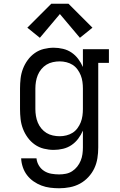

<svg xmlns="http://www.w3.org/2000/svg" viewBox="-20 -793 640 1026"><path d="M296 213Q272 213 248 210Q224 207 201.5 198.5Q179 190 159 176Q139 162 124.5 143Q110 124 102 100.5Q94 77 93 53H175Q177 74 188 92Q199 110 216.5 121Q234 132 255 135.5Q276 139 296 139Q314 139 332 135.5Q350 132 365.5 122Q381 112 392.5 97.5Q404 83 411 66Q418 49 420.5 31Q423 13 423 -5V-95Q413 -72 398 -52Q383 -32 362.5 -18Q342 -4 317 2Q292 8 267 8Q241 8 214.5 1.5Q188 -5 166 -20.5Q144 -36 128 -58Q112 -80 102.5 -105Q93 -130 90 -156.5Q87 -183 87 -210V-320Q87 -347 90 -373.5Q93 -400 102.5 -425Q112 -450 128 -472Q144 -494 166 -509.5Q188 -525 214.5 -531.5Q241 -538 267 -538Q292 -538 317 -532Q342 -526 362.5 -512Q383 -498 398 -478Q413 -458 423 -435V-530H562V-457H505V-5Q505 24 500.5 52.5Q496 81 484 106.5Q472 132 452 153.5Q432 175 407 188.5Q382 202 353.5 207.5Q325 213 296 213ZM299 -65Q317 -65 335 -69.5Q353 -74 368 -83.5Q383 -93 394 -108Q405 -123 411.5 -139.5Q418 -156 420.5 -174Q423 -192 423 -210V-320Q423 -338 420.5 -356Q418 -374 411.5 -390.5Q405 -407 394 -422Q383 -437 368 -446.5Q353 -456 335 -460.5Q317 -465 299 -465Q281 -465 262.5 -461Q244 -457 228.5 -447.5Q213 -438 201 -423.5Q189 -409 182 -392Q175 -375 172 -356.5Q169 -338 169 -320V-210Q169 -192 172 -173.5Q175 -155 182 -138Q189 -121 201 -106.5Q213 -92 228.5 -82.5Q244 -73 262.5 -69Q281 -65 299 -65ZM193 -591 126 -645 254 -773H346L474 -645L407 -591L300 -718Z"/></svg>

Font: Iosevka Curly Slab Extended
Style: Regular
Weight: 400
Width: 7
Monospace: yes
Designer: Belleve Invis
Foundry: Belleve Invis
Version: Version 11.1.0; ttfautohint (v1.8.3)